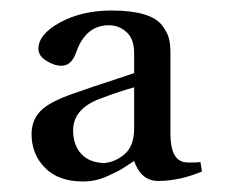

<svg xmlns="http://www.w3.org/2000/svg" viewBox="-20 -610 430 365"><path d="M119 -362Q119 -335 134 -318Q149 -301 178 -300Q200 -302 217.5 -317.5Q235 -333 235 -366V-444Q209 -437 172 -423Q119 -404 119 -362ZM40 -355Q40 -381 56.5 -398.5Q73 -416 119 -432Q132 -437 235 -471V-509Q235 -536 220.5 -549Q206 -562 187 -562Q143 -562 125 -511Q116 -485 97 -485Q83 -485 68 -494.5Q53 -504 53 -517Q53 -545 94.5 -567.5Q136 -590 192 -590Q229 -590 253 -583Q277 -576 287.5 -562.5Q298 -549 301 -537.5Q304 -526 304 -510V-356Q304 -308 329 -302Q333 -301 343 -301Q356 -301 361 -302L364 -284Q342 -275 324 -271Q301 -266 281 -266Q248 -266 235 -304Q233 -303 222 -295.5Q211 -288 204 -284.5Q197 -281 185 -275.5Q173 -270 161.5 -267.5Q150 -265 138 -265Q91 -265 65.5 -291Q40 -317 40 -355Z"/></svg>

Font: Heuristica
Style: Regular
Weight: 400
Version: Version 1.0.1 ; ttfautohint (v1.4.1)